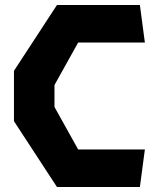

<svg xmlns="http://www.w3.org/2000/svg" viewBox="-20 -750 660 770"><path d="M208.5 0H541L561 -150.5H293.5L198.5 -321V-409L293.5 -579.5H561L541 -730H208.5L36 -466V-264Z"/></svg>

Font: Monaspace Krypton ExtraBold
Style: Regular
Weight: 800
Designer: Riley Cran & the Lettermatic Team
Foundry: Lettermatic
Version: Version 1.101 (Monaspace Krypton)